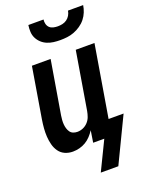

<svg xmlns="http://www.w3.org/2000/svg" viewBox="-167 -819 809 1070"><g transform="rotate(-20 237.5 -284.5)"><path d="M280 -600Q260 -600 240.5 -602.5Q221 -605 203 -612.5Q185 -620 171 -633Q157 -646 148.5 -663Q140 -680 139 -700Q138 -720 141 -740H231Q229 -726 232.5 -713Q236 -700 245 -691.5Q254 -683 267 -680Q280 -677 293 -677Q307 -677 321 -680Q335 -683 347 -691.5Q359 -700 366.5 -713Q374 -726 376 -740H466Q463 -720 455 -700Q447 -680 433.5 -663Q420 -646 401 -633Q382 -620 362 -612.5Q342 -605 321.5 -602.5Q301 -600 280 -600ZM239 171 322 0H256L267 -70Q256 -53 242 -38Q228 -23 210.5 -12.5Q193 -2 173 3Q153 8 134 8Q109 8 87.5 -1.5Q66 -11 52.5 -30Q39 -49 33 -72.5Q27 -96 25.5 -120Q24 -144 26 -169Q28 -194 32 -219L82 -520H193L140 -204Q138 -191 137 -178Q136 -165 137 -152.5Q138 -140 141.5 -128Q145 -116 152 -106Q159 -96 170.5 -91.5Q182 -87 195 -87Q212 -87 228.5 -94Q245 -101 257.5 -114.5Q270 -128 276 -144.5Q282 -161 285 -178L342 -520H453L382 -95H471L343 171Z"/></g></svg>

Font: Iosevka QP
Style: Bold Italic
Weight: 700
Italic angle: -9°
Designer: Belleve Invis
Foundry: Belleve Invis
Version: Version 20.0.0; ttfautohint (v1.8.4)